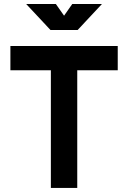

<svg xmlns="http://www.w3.org/2000/svg" viewBox="-20 -918 626 938"><path d="M228.5 0H357.4V-574.7H555.2V-693.4H30.8V-574.7H228.5ZM226.6 -771.5H359.4L478 -898.4H333L293 -841.3L252.9 -898.4H107.9Z"/></svg>

Font: Cascadia Code
Style: Bold
Weight: 700
Monospace: yes
Designer: Aaron Bell
Foundry: Saja Typeworks
Version: Version 2404.023